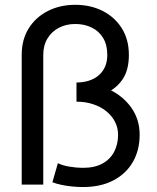

<svg xmlns="http://www.w3.org/2000/svg" viewBox="-20 -752 638 782"><path d="M317.4 -68.4Q366.2 -68.4 397.9 -86.2Q429.7 -104 445.3 -134.5Q460.9 -165 460.9 -203.1Q460.9 -231.9 448.2 -256.3Q435.5 -280.8 412.8 -299.1Q390.1 -317.4 359.1 -327.6Q328.1 -337.9 291.5 -337.9V-416Q364.7 -416 422.9 -388.7Q481 -361.3 514.9 -313.5Q548.8 -265.6 548.8 -203.1Q548.8 -141.1 521.5 -93Q494.1 -44.9 442.4 -17.6Q390.6 9.8 317.4 9.8Q297.4 9.8 274.7 7.6Q252 5.4 230.7 1Q209.5 -3.4 193.4 -9.8L215.8 -87.4Q233.9 -78.1 262.9 -73.2Q292 -68.4 317.4 -68.4ZM156.2 -528.3Q156.2 -511.7 156.2 -475.3Q156.2 -439 156.2 -390.1Q156.2 -341.3 156.2 -288.1Q156.2 -234.9 156.2 -183.6Q156.2 -132.3 156.2 -90.8Q156.2 -49.3 156.2 -24.7Q156.2 0 156.2 0H68.4Q68.4 0 68.4 -29.8Q68.4 -59.6 68.4 -108.9Q68.4 -158.2 68.4 -217.5Q68.4 -276.9 68.4 -336.4Q68.4 -396 68.4 -446.5Q68.4 -497.1 68.4 -528.3Q68.4 -590.8 96.9 -636.5Q125.5 -682.1 175 -707.3Q224.6 -732.4 286.6 -732.4Q349.1 -732.4 398.4 -707.3Q447.8 -682.1 476.3 -636.5Q504.9 -590.8 504.9 -528.3Q504.9 -466.3 478.8 -428.2Q452.6 -390.1 410.6 -373Q368.7 -356 320.8 -356L291.5 -416Q318.8 -416 341.8 -423.3Q364.7 -430.7 381.6 -444.8Q398.4 -459 407.7 -480Q417 -501 417 -528.3Q417 -569.8 399.7 -597.9Q382.3 -626 352.8 -640.1Q323.2 -654.3 286.6 -654.3Q250 -654.3 220.5 -639.2Q190.9 -624 173.6 -595.7Q156.2 -567.4 156.2 -528.3Z"/></svg>

Font: Giphurs SC
Style: Regular
Weight: 400
Version: Version 0.920